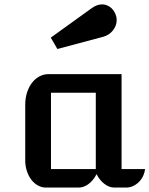

<svg xmlns="http://www.w3.org/2000/svg" viewBox="-20 -846 674 866"><path d="M93.8 -373.5Q93.8 -402.8 101.8 -428.2Q109.9 -453.6 124 -472.2Q138.2 -490.7 157.5 -501.2Q176.8 -511.7 199.2 -511.7H528.3V-83.5H634.3Q632.3 -66.4 624.8 -51Q617.2 -35.6 605.7 -24.4Q594.2 -13.2 579.6 -6.6Q564.9 0 548.8 0H496.6Q472.7 0 451.2 -16.4Q429.7 -32.7 415.5 -60.5Q401.4 -32.7 379.9 -16.4Q358.4 0 334.5 0H186.5Q167.5 0 150.4 -9.8Q133.3 -19.5 120.8 -36.1Q108.4 -52.7 101.1 -75Q93.8 -97.2 93.8 -122.6ZM412.1 -83.5V-427.7H210V-83.5ZM209 -676.3 395 -810.1Q417.5 -826.2 440.4 -826.2Q459 -826.2 474.9 -815.4Q490.7 -804.7 500 -784.2Q506.3 -770 506.3 -755.4Q506.3 -742.2 501.7 -730.2Q497.1 -718.3 489 -708.3Q481 -698.2 469.7 -690.9Q458.5 -683.6 445.8 -680.2L238.8 -625Z"/></svg>

Font: Atomic Age
Style: Regular
Weight: 400
Designer: James Grieshaber
Foundry: James Grieshaber
Version: Version 1.008; ttfautohint (v1.4.1) -l 6 -r 46 -G 0 -x 0 -H 